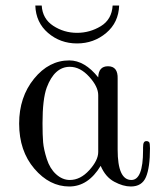

<svg xmlns="http://www.w3.org/2000/svg" viewBox="-20 -659 576 690"><path d="M48.8 -214.8Q48.8 -310.1 102.3 -376Q155.8 -441.9 229 -441.9Q284.2 -441.9 333 -380.9Q334 -420.9 368.2 -420.9Q404.3 -420.9 402.8 -376V-121.1Q402.8 -12.2 452.1 -12.2Q494.1 -12.2 494.1 -118.2V-128.9Q494.1 -142.1 497.1 -147Q500 -151.9 506.1 -151.9Q512.2 -151.9 516.1 -147.9Q519 -144 519 -126Q519 -57.1 504.6 -22.9Q490.2 11.2 450.2 11.2Q422.4 11.2 390.6 -5.9Q358.9 -22.9 341.8 -63Q296.9 11.2 229 11.2Q158.2 11.2 103.5 -52.7Q48.8 -116.7 48.8 -214.8ZM106.9 -639.2H129.9Q132.8 -591.3 171.4 -566.2Q210 -541 256.8 -541Q302.7 -541 342.3 -564.9Q381.8 -588.9 384.8 -639.2H408.2Q406.2 -578.1 361.6 -540.5Q316.9 -502.9 256.8 -502.9Q196.8 -502.9 152.8 -540.5Q108.9 -578.1 106.9 -639.2ZM132.8 -215.8Q132.8 -172.9 135 -147.5Q137.2 -122.1 148.2 -87.6Q159.2 -53.2 181.2 -33.2Q204.1 -12.2 231 -12.2Q269 -12.2 301 -47.6Q333 -83 333 -112.8V-316.9Q333 -347.7 300.5 -383.3Q268.1 -418.9 231 -418.9Q175.8 -418.9 147.9 -344.2Q132.8 -302.7 132.8 -215.8Z"/></svg>

Font: CMU Serif Upright Italic
Style: UprightItalic
Weight: 500
Version: Version 0.7.0